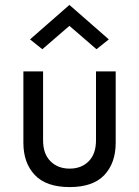

<svg xmlns="http://www.w3.org/2000/svg" viewBox="-20 -750 565 780"><path d="M262 -645 152 -550 102 -590 262 -730 422 -590 372 -550ZM263 10Q168 10 121.5 -39Q75 -88 75 -170V-460H155V-180Q155 -125 185 -95Q215 -65 263 -65Q311 -65 340.5 -95Q370 -125 370 -180V-460H450V-170Q450 -88 404 -39Q358 10 263 10Z"/></svg>

Font: Von Book
Style: Regular
Weight: 400
Version: Version 4.000; ttfautohint (v1.8.4.7-5d5b)